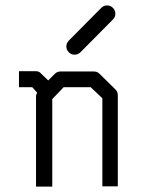

<svg xmlns="http://www.w3.org/2000/svg" viewBox="-20 -739 580 709"><path d="M225 -567Q225 -580 234 -589L354 -710Q363 -719 375 -719Q388 -719 397 -710Q406 -701 406 -688Q406 -676 397 -667L277 -546Q268 -537 255 -537Q243 -537 234 -546Q225 -555 225 -567ZM158 -442 182 -466Q191 -475 203 -475H327Q339 -475 347 -467L406 -409Q415 -400 415 -388V-51H358V-376L315 -417H215L173 -373V-50H113V-385Q113 -387 117 -397L99 -417H50V-476H113Q125 -476 132 -467Z"/></svg>

Font: ibm3270
Style: Regular
Weight: 400
Monospace: yes
Version: Version 2.0.3